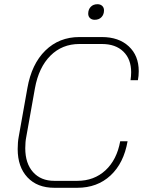

<svg xmlns="http://www.w3.org/2000/svg" viewBox="-20 -884 686 912"><path d="M64 -176Q64 -209 69 -235L110 -465Q130 -580 195.5 -644Q261 -708 357 -708H464Q544 -708 591.5 -664Q639 -620 639 -546Q639 -523 635 -503H600Q603 -523 603 -541Q603 -603 566 -639Q529 -675 464 -675H357Q275 -675 219.5 -619.5Q164 -564 146 -465L105 -235Q100 -211 100 -180Q100 -108 137 -66.5Q174 -25 238 -25H347Q427 -25 481 -75Q535 -125 551 -213H586Q568 -109 505 -50.5Q442 8 347 8H238Q157 8 110.5 -41.5Q64 -91 64 -176ZM399 -819Q399 -839 411 -851.5Q423 -864 443 -864Q457 -864 465.5 -856Q474 -848 474 -835Q474 -815 462 -802.5Q450 -790 430 -790Q416 -790 407.5 -798Q399 -806 399 -819Z"/></svg>

Font: Bai Jamjuree ExtraLight
Style: Italic
Weight: 275
Italic angle: -10°
Version: Version 1.000; ttfautohint (v1.6)